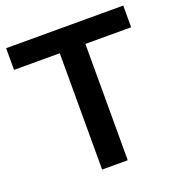

<svg xmlns="http://www.w3.org/2000/svg" viewBox="-127 -807 856 915"><g transform="rotate(-20 301.0 -350.0)"><path d="M236 0H366V-590H598V-700H4V-590H236Z"/></g></svg>

Font: Montserrat Lite SemiBold
Style: Regular
Weight: 600
Designer: Julieta Ulanovsky
Foundry: Julieta Ulanovsky
Version: Version 7.200;PS 007.200;hotconv 1.0.88;makeotf.lib2.5.64775